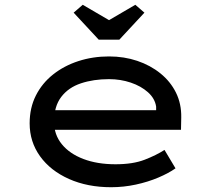

<svg xmlns="http://www.w3.org/2000/svg" viewBox="-20 -773 902 803"><path d="M445 10Q346 10 268.5 -24.5Q191 -59 147.5 -119.5Q104 -180 104 -257Q104 -322 130 -373.5Q156 -425 202 -461.5Q248 -498 308 -517.5Q368 -537 436 -537Q499 -537 554 -518.5Q609 -500 651 -466Q693 -432 716 -385.5Q739 -339 738 -282L737 -230H196L173 -312H648L633 -303V-327Q628 -361 599 -387Q570 -413 527 -427.5Q484 -442 436 -442Q371 -442 318.5 -424.5Q266 -407 236 -367.5Q206 -328 206 -264Q206 -210 238.5 -170Q271 -130 329 -108Q387 -86 463 -86Q536 -86 585 -105Q634 -124 668 -146L714 -69Q686 -49 642.5 -30.5Q599 -12 548 -1Q497 10 445 10ZM393 -607 288 -720 326 -753 451 -680H421L546 -753L584 -720L479 -607Z"/></svg>

Font: Lexend Tera
Style: Regular
Weight: 400
Designer: Bonnie Shaver-Troup, Thomas Jockin
Foundry: Lexend
Version: Version 1.007